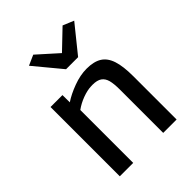

<svg xmlns="http://www.w3.org/2000/svg" viewBox="-232 -962 1089 1089"><g transform="rotate(-45 312.5 -417.5)"><path d="M348.1 -726.1 461.4 -834.5 527.3 -807.1 396.5 -645H299.8L165 -807.6L226.6 -835ZM181.6 -555.7 182.1 -497.1Q220.2 -522.9 276.6 -543.9Q333 -564.9 384.3 -564.9Q441.9 -564.9 476.1 -543.5Q510.3 -522 525.9 -474.6Q541.5 -427.2 541.5 -346.7V0H434.1V-347.2Q434.1 -394 426.8 -421.6Q419.4 -449.2 399.9 -462.9Q380.4 -476.6 343.3 -476.6Q334.5 -476.6 330.1 -476.1Q300.8 -475.1 262.9 -461.2Q225.1 -447.3 193.4 -424.3V0H85.9V-555.7Z"/></g></svg>

Font: Merriweather Sans
Style: Regular
Weight: 400
Designer: Eben Sorkin
Foundry: Eben Sorkin
Version: Version 1.006; ttfautohint (v1.4.1) -l 6 -r 50 -G 0 -x 11 -H